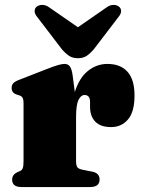

<svg xmlns="http://www.w3.org/2000/svg" viewBox="-20 -755 575 775"><path d="M273 -452 282 -383.5Q300 -441 335.2 -469Q370.5 -497 413.5 -497Q466.5 -497 494.8 -465.2Q523 -433.5 523 -369.5Q523 -304 496.8 -273Q470.5 -242 428.5 -242Q386 -242 364.8 -263.8Q343.5 -285.5 343.5 -324V-345Q342.5 -371.5 321.5 -371.5Q306.5 -371.5 296.8 -351.5Q287 -331.5 287 -281V-105Q287 -87.5 292 -80.2Q297 -73 315 -69.5L353 -62Q382 -56 382 -30.5Q382 0 343.5 0H67Q29 0 29 -30Q29 -50.5 50.5 -60L61.5 -65Q69 -68.5 72 -76.8Q75 -85 75 -105V-338Q75 -354 70.8 -360.8Q66.5 -367.5 58 -370L47 -373.5Q27 -380 27 -400Q27 -412 33.8 -419.2Q40.5 -426.5 58 -433L165.5 -475Q201 -489 216.5 -493Q232 -497 240.5 -497Q254.5 -497 262 -486.8Q269.5 -476.5 273 -452ZM359 -556.5Q344 -539 329.8 -529.5Q315.5 -520 294.5 -520Q273.5 -520 259 -529.5Q244.5 -539 229.5 -556.5L131 -685.5Q119.5 -699 119.8 -710.2Q120 -721.5 127.5 -727.5Q136.5 -735 150.5 -735.2Q164.5 -735.5 179 -725L294.5 -645L410 -725Q424.5 -735.5 438.5 -735.2Q452.5 -735 461 -727.5Q468.5 -721.5 468.8 -710.2Q469 -699 457.5 -685.5Z"/></svg>

Font: Fraunces 9pt S000 Black
Style: Regular
Weight: 900
Version: Version 1.000; ttfautohint (v1.8.3)